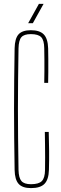

<svg xmlns="http://www.w3.org/2000/svg" viewBox="-20 -959 314 985"><path d="M139 6Q95 6 75.5 -15.8Q56 -37.5 55 -87Q53.5 -173.5 52.8 -250Q52 -326.5 52 -399.5Q52 -472.5 52.8 -548.8Q53.5 -625 55 -711Q56 -761.5 75.2 -782.8Q94.5 -804 138 -804Q184 -804 204.8 -782.2Q225.5 -760.5 227 -711Q227.5 -690.5 227.8 -656.5Q228 -622.5 227.8 -588.5Q227.5 -554.5 227 -534H207Q207.5 -563.5 207.8 -593Q208 -622.5 207.8 -652Q207.5 -681.5 207 -711Q206.5 -752.5 191.5 -768.2Q176.5 -784 138 -784Q103.5 -784 89.8 -768.2Q76 -752.5 75 -711Q73.5 -625 72.8 -548.8Q72 -472.5 72 -399.5Q72 -326.5 72.8 -250Q73.5 -173.5 75 -87Q76 -46.5 90 -30.2Q104 -14 139 -14Q179 -14 194.8 -30.2Q210.5 -46.5 211 -87Q211.5 -119.5 211.5 -152Q211.5 -184.5 211 -217Q210.5 -249.5 210 -282H230Q231.5 -229.5 232 -184.5Q232.5 -139.5 231 -87Q229.5 -37.5 208.2 -15.8Q187 6 139 6ZM124.5 -840 179.5 -939H203.5L148.5 -840Z"/></svg>

Font: Big Shoulders Display Thin Thin
Style: Regular
Weight: 250
Version: Version 2.002